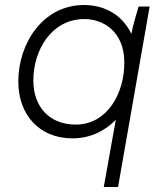

<svg xmlns="http://www.w3.org/2000/svg" viewBox="-20 -546 655 766"><path d="M533 -520C521 -481 511 -445 504 -411C471 -481 404 -526 315 -526C152 -526 53 -374 53 -221C53 -88 137 6 269 6C338 6 397 -22 442 -68L394 200H451L577 -520ZM317 -470C387 -470 476 -425 476 -296C476 -173 408 -49 282 -49C178 -49 113 -119 113 -225C113 -348 187 -470 317 -470Z"/></svg>

Font: Fixel Text 20240404 Light
Style: Italic
Weight: 300
Width: 4
Italic angle: -10°
Designer: AlfaBravo + MacPaw
Foundry: Kyrylo Tkachov, Marchela Mozhyna, Serhii Makarenko, Maria Weinstein, Zakhar Kryvoshyya
Version: Version 1.211;Glyphs 3.2 (3225)